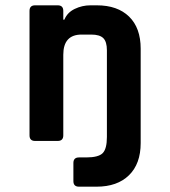

<svg xmlns="http://www.w3.org/2000/svg" viewBox="-20 -530 640 722"><path d="M343 172H277Q256 172 256 151V83Q256 62 277 62H304Q350 62 366 46Q382 30 382 -15V-341Q382 -373 368.5 -386.5Q355 -400 323 -400H287Q218 -400 218 -324V-21Q218 0 197 0H112Q91 0 91 -21V-489Q91 -510 112 -510H197Q218 -510 218 -489V-456H222Q233 -483 261 -496.5Q289 -510 320 -510H344Q422 -510 465.5 -467.5Q509 -425 509 -347V8Q509 86 465 129Q421 172 343 172Z"/></svg>

Font: RajdhaniMono
Style: Bold
Weight: 700
Monospace: yes
Designer: Satya Rajpurohit, Jyotish Sonowal
Foundry: Indian Type Foundry
Version: Version 1.201;PS 1.0;hotconv 1.0.78;makeotf.lib2.5.61930; tt